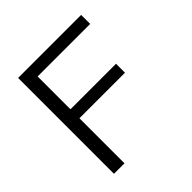

<svg xmlns="http://www.w3.org/2000/svg" viewBox="-183 -833 977 977"><g transform="rotate(-45 305.5 -345.0)"><path d="M543.5 -689.9H89.8V0H165.5V-324.2H493.2V-388.7H165.5V-625H543.5Z"/></g></svg>

Font: Saysettha
Style: Regular
Weight: 400
Designer: John M. Durdin
Foundry: Lao Script for Windows
Version: Version 2.201